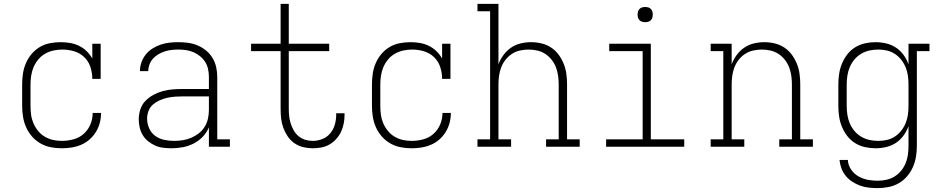

<svg xmlns="http://www.w3.org/2000/svg" viewBox="-20 -755 4840 988"><path d="M298 8Q269 8 241 2.5Q213 -3 188.5 -17Q164 -31 145 -52.5Q126 -74 114.5 -100Q103 -126 98.5 -154Q94 -182 94 -210V-320Q94 -348 98 -375.5Q102 -403 113 -429Q124 -455 142 -476.5Q160 -498 184 -512.5Q208 -527 236 -532.5Q264 -538 292 -538Q316 -538 340 -534Q364 -530 386 -519.5Q408 -509 425.5 -492Q443 -475 455 -454V-530H498V-349H455Q455 -380 445.5 -409.5Q436 -439 414 -460.5Q392 -482 362 -491Q332 -500 301 -500Q278 -500 255 -495Q232 -490 212 -478.5Q192 -467 177 -449Q162 -431 153 -410Q144 -389 140.5 -366Q137 -343 137 -320V-210Q137 -187 140 -164.5Q143 -142 152 -121Q161 -100 175.5 -82Q190 -64 210 -52Q230 -40 252.5 -35Q275 -30 298 -30Q328 -30 358 -38Q388 -46 410.5 -66Q433 -86 445 -114.5Q457 -143 457 -174H500Q500 -148 493.5 -123Q487 -98 473.5 -76Q460 -54 440.5 -37Q421 -20 397.5 -10Q374 0 348.5 4Q323 8 298 8Z M863 8Q842 8 820.5 5.5Q799 3 779.5 -5.5Q760 -14 743 -27.5Q726 -41 715 -59Q704 -77 699 -98Q694 -119 694 -141Q694 -166 702 -191.5Q710 -217 728 -235.5Q746 -254 769 -266.5Q792 -279 817 -286Q842 -293 868 -295Q894 -297 920 -297H1055V-358Q1055 -378 1051 -398Q1047 -418 1036.5 -435Q1026 -452 1010.5 -465Q995 -478 976.5 -486Q958 -494 938 -497Q918 -500 898 -500Q881 -500 863 -498Q845 -496 828 -490.5Q811 -485 795.5 -476Q780 -467 768 -454Q756 -441 749.5 -424Q743 -407 743 -389H700Q700 -412 708 -434.5Q716 -457 730.5 -475Q745 -493 765 -505.5Q785 -518 807 -525.5Q829 -533 852 -535.5Q875 -538 898 -538Q924 -538 949 -534.5Q974 -531 997.5 -521Q1021 -511 1041 -494.5Q1061 -478 1074 -456Q1087 -434 1092.5 -409Q1098 -384 1098 -358V-38H1163V0H1055V-100Q1044 -73 1023.5 -51.5Q1003 -30 976.5 -16.5Q950 -3 921 2.5Q892 8 863 8ZM876 -30Q898 -30 920.5 -33.5Q943 -37 964 -46Q985 -55 1003 -69Q1021 -83 1033 -102.5Q1045 -122 1050 -144Q1055 -166 1055 -189V-259H920Q900 -259 879.5 -257.5Q859 -256 839.5 -251.5Q820 -247 801 -238.5Q782 -230 767 -217Q752 -204 744.5 -184.5Q737 -165 737 -145Q737 -119 747.5 -95Q758 -71 778.5 -56Q799 -41 824.5 -35.5Q850 -30 876 -30Z M1589 8Q1564 8 1539.5 2Q1515 -4 1494.5 -18.5Q1474 -33 1460 -54Q1446 -75 1437.5 -98.5Q1429 -122 1426.5 -146.5Q1424 -171 1424 -196V-492H1272V-530H1424V-735H1466V-530H1674V-492H1466V-196Q1466 -177 1468 -157.5Q1470 -138 1476 -119.5Q1482 -101 1491.5 -84Q1501 -67 1516 -54.5Q1531 -42 1550 -36Q1569 -30 1589 -30Q1614 -30 1638.5 -39.5Q1663 -49 1679.5 -69Q1696 -89 1703 -114Q1710 -139 1710 -165Q1710 -167 1710 -168.5Q1710 -170 1710 -172H1753Q1753 -170 1753 -167.5Q1753 -165 1753 -163Q1753 -140 1748.5 -118Q1744 -96 1734.5 -76Q1725 -56 1709.5 -39Q1694 -22 1674.5 -11Q1655 0 1633 4Q1611 8 1589 8Z M2098 8Q2069 8 2041 2.5Q2013 -3 1988.5 -17Q1964 -31 1945 -52.5Q1926 -74 1914.5 -100Q1903 -126 1898.5 -154Q1894 -182 1894 -210V-320Q1894 -348 1898 -375.5Q1902 -403 1913 -429Q1924 -455 1942 -476.5Q1960 -498 1984 -512.5Q2008 -527 2036 -532.5Q2064 -538 2092 -538Q2116 -538 2140 -534Q2164 -530 2186 -519.5Q2208 -509 2225.5 -492Q2243 -475 2255 -454V-530H2298V-349H2255Q2255 -380 2245.5 -409.5Q2236 -439 2214 -460.5Q2192 -482 2162 -491Q2132 -500 2101 -500Q2078 -500 2055 -495Q2032 -490 2012 -478.5Q1992 -467 1977 -449Q1962 -431 1953 -410Q1944 -389 1940.5 -366Q1937 -343 1937 -320V-210Q1937 -187 1940 -164.5Q1943 -142 1952 -121Q1961 -100 1975.5 -82Q1990 -64 2010 -52Q2030 -40 2052.5 -35Q2075 -30 2098 -30Q2128 -30 2158 -38Q2188 -46 2210.5 -66Q2233 -86 2245 -114.5Q2257 -143 2257 -174H2300Q2300 -148 2293.5 -123Q2287 -98 2273.5 -76Q2260 -54 2240.5 -37Q2221 -20 2197.5 -10Q2174 0 2148.5 4Q2123 8 2098 8Z M2437 0V-38H2502V-697H2437V-735H2545V-424Q2554 -449 2570.5 -471.5Q2587 -494 2609.5 -509.5Q2632 -525 2659 -531.5Q2686 -538 2713 -538Q2740 -538 2767 -531.5Q2794 -525 2816.5 -510Q2839 -495 2855 -473Q2871 -451 2881 -426Q2891 -401 2894.5 -374Q2898 -347 2898 -320V-38H2963V0H2790V-38H2855V-320Q2855 -342 2852 -364.5Q2849 -387 2841 -408Q2833 -429 2819 -447Q2805 -465 2786 -477.5Q2767 -490 2744.5 -495Q2722 -500 2700 -500Q2678 -500 2655.5 -495Q2633 -490 2614 -477.5Q2595 -465 2581 -447Q2567 -429 2559 -408Q2551 -387 2548 -364.5Q2545 -342 2545 -320V-38H2610V0Z M3099 0V-38H3287V-492H3115V-530H3329V-38H3501V0ZM3300 -641Q3292 -641 3284.5 -643Q3277 -645 3271 -651Q3265 -657 3263 -664.5Q3261 -672 3261 -680Q3261 -688 3263 -695.5Q3265 -703 3271 -709Q3277 -715 3284.5 -717Q3292 -719 3300 -719Q3308 -719 3315.5 -717Q3323 -715 3329 -709Q3335 -703 3337 -695.5Q3339 -688 3339 -680Q3339 -672 3337 -664.5Q3335 -657 3329 -651Q3323 -645 3315.5 -643Q3308 -641 3300 -641Z M3637 0V-38H3702V-492H3637V-530H3745V-424Q3754 -449 3770.5 -471.5Q3787 -494 3809.5 -509.5Q3832 -525 3859 -531.5Q3886 -538 3913 -538Q3940 -538 3967 -531.5Q3994 -525 4016.5 -510Q4039 -495 4055 -473Q4071 -451 4081 -426Q4091 -401 4094.5 -374Q4098 -347 4098 -320V-38H4163V0H3990V-38H4055V-320Q4055 -342 4052 -364.5Q4049 -387 4041 -408Q4033 -429 4019 -447Q4005 -465 3986 -477.5Q3967 -490 3944.5 -495Q3922 -500 3900 -500Q3878 -500 3855.5 -495Q3833 -490 3814 -477.5Q3795 -465 3781 -447Q3767 -429 3759 -408Q3751 -387 3748 -364.5Q3745 -342 3745 -320V-38H3810V0Z M4496 213Q4474 213 4451 210.5Q4428 208 4407 200.5Q4386 193 4366.5 180.5Q4347 168 4332.5 150.5Q4318 133 4310 111.5Q4302 90 4300 68H4343Q4344 94 4359 116.5Q4374 139 4396.5 152Q4419 165 4444.5 170Q4470 175 4496 175Q4519 175 4541.5 170Q4564 165 4583.5 153Q4603 141 4617.5 123Q4632 105 4640.5 84Q4649 63 4652 40.5Q4655 18 4655 -5V-106Q4646 -80 4629.5 -57.5Q4613 -35 4590.5 -20Q4568 -5 4540.5 1.5Q4513 8 4486 8Q4458 8 4431 2Q4404 -4 4380.5 -18.5Q4357 -33 4340 -55Q4323 -77 4312.5 -102.5Q4302 -128 4298 -155.5Q4294 -183 4294 -210V-320Q4294 -347 4298 -374.5Q4302 -402 4312.5 -427.5Q4323 -453 4340 -475Q4357 -497 4380.5 -511.5Q4404 -526 4431 -532Q4458 -538 4486 -538Q4513 -538 4540.5 -531.5Q4568 -525 4590.5 -510Q4613 -495 4629.5 -472.5Q4646 -450 4655 -424V-530H4763V-492H4698V-5Q4698 23 4693.5 51Q4689 79 4677.5 105Q4666 131 4647.5 152.5Q4629 174 4604.5 188Q4580 202 4552 207.5Q4524 213 4496 213ZM4499 -30Q4522 -30 4544 -35Q4566 -40 4585 -52.5Q4604 -65 4618 -83Q4632 -101 4640.5 -122Q4649 -143 4652 -165Q4655 -187 4655 -210V-320Q4655 -343 4652 -365Q4649 -387 4640.5 -408Q4632 -429 4618 -447Q4604 -465 4585 -477.5Q4566 -490 4544 -495Q4522 -500 4499 -500Q4476 -500 4453.5 -495Q4431 -490 4411 -478Q4391 -466 4376.5 -448.5Q4362 -431 4353 -410Q4344 -389 4340.5 -366Q4337 -343 4337 -320V-210Q4337 -187 4340.5 -164Q4344 -141 4353 -120Q4362 -99 4376.5 -81.5Q4391 -64 4411 -52Q4431 -40 4453.5 -35Q4476 -30 4499 -30Z"/></svg>

Font: Iosevka Slab XLtEx
Style: Regular
Weight: 200
Width: 7
Monospace: yes
Designer: Belleve Invis
Foundry: Belleve Invis
Version: Version 11.1.0; ttfautohint (v1.8.3)